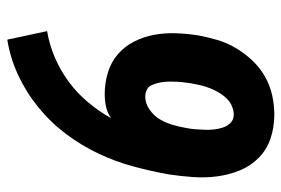

<svg xmlns="http://www.w3.org/2000/svg" viewBox="-146 -638 791 540"><g transform="rotate(90 250.0 -367.5)"><path d="M91 8 67 -104Q104 -110 140.5 -125.5Q177 -141 209 -164.5Q241 -188 267 -219Q293 -250 312 -284Q296 -273 278.5 -269.5Q261 -266 244 -266Q213 -266 183.5 -275Q154 -284 132 -303Q110 -322 96.5 -348.5Q83 -375 77.5 -404.5Q72 -434 73 -465.5Q74 -497 79 -529Q84 -556 92 -583Q100 -610 114.5 -634.5Q129 -659 149 -680.5Q169 -702 194.5 -716.5Q220 -731 247.5 -737Q275 -743 302 -743Q337 -743 368.5 -732.5Q400 -722 423 -699.5Q446 -677 458.5 -646.5Q471 -616 475.5 -582.5Q480 -549 477.5 -514.5Q475 -480 470 -446Q461 -396 447.5 -346Q434 -296 411.5 -248.5Q389 -201 356.5 -157.5Q324 -114 281.5 -79.5Q239 -45 190.5 -22.5Q142 0 91 8ZM252 -380Q270 -380 287.5 -392Q305 -404 315 -421Q325 -438 330.5 -456.5Q336 -475 339 -493Q342 -507 343 -520.5Q344 -534 344.5 -547.5Q345 -561 343.5 -574Q342 -587 338 -599Q334 -611 325 -620Q316 -629 302 -629Q290 -629 277.5 -623.5Q265 -618 255.5 -608Q246 -598 239.5 -586.5Q233 -575 228 -563Q223 -551 220 -538.5Q217 -526 215 -514L214 -511Q213 -501 211.5 -491Q210 -481 209.5 -471Q209 -461 209 -451.5Q209 -442 210 -432.5Q211 -423 213.5 -413.5Q216 -404 220 -396Q224 -388 233 -384Q242 -380 252 -380Z"/></g></svg>

Font: Iosevka Curly Heavy
Style: Italic
Weight: 900
Italic angle: -9°
Monospace: yes
Designer: Belleve Invis
Foundry: Belleve Invis
Version: Version 22.1.2; ttfautohint (v1.8.4)